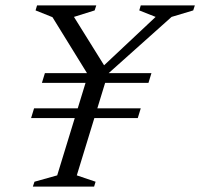

<svg xmlns="http://www.w3.org/2000/svg" viewBox="-20 -690 740 710"><path d="M174 -626.5 111.5 -651.5 117 -670H336L330 -651.5L253.5 -627.5L376.5 -430L351.5 -436L555.5 -627.5L495 -651.5L500.5 -670H700.5L694.5 -651.5L614.5 -627.5L379 -417L264 -41.5L333.5 -18L328 0H101.5L107.5 -18L191.5 -41.5L305.5 -413.5ZM500.5 -289.5 489.5 -253.5H95L106 -289.5ZM540 -419.5 529 -383.5H135L146 -419.5Z"/></svg>

Font: Newsreader 18pt
Style: Italic
Weight: 400
Italic angle: -17°
Version: Version 1.003